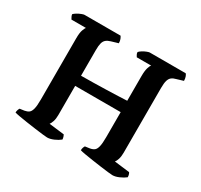

<svg xmlns="http://www.w3.org/2000/svg" viewBox="-147 -893 1130 1082"><g transform="rotate(30 417.5 -352.0)"><path d="M275 0Q268 0 246 -2.5Q224 -5 194.5 -9Q165 -13 135 -17.5Q105 -22 82.5 -26Q60 -30 51 -33Q51 -42 54 -50.5Q57 -59 60 -63L89 -67Q106 -70 116.5 -77.5Q127 -85 132.5 -105.5Q138 -126 138 -168V-566Q138 -602 144.5 -620Q151 -638 156 -644H62Q60 -649 56 -655Q52 -661 50 -672Q56 -679 68.5 -686.5Q81 -694 94 -699Q107 -704 112 -704H347Q351 -699 355.5 -688Q360 -677 360 -662L316 -649Q298 -644 287 -635Q276 -626 271.5 -609.5Q267 -593 267 -563V-397Q306 -397 348.5 -398Q391 -399 431.5 -400Q472 -401 506 -402.5Q540 -404 563 -405V-566Q563 -600 569 -619.5Q575 -639 581 -644H487Q484 -649 480 -656Q476 -663 476 -672Q482 -679 494 -686.5Q506 -694 519 -699Q532 -704 537 -704H771Q776 -699 780 -687.5Q784 -676 784 -662L741 -649Q724 -645 713 -636.5Q702 -628 697 -611Q692 -594 692 -563V-141Q692 -117 686.5 -99.5Q681 -82 674 -74L773 -62Q775 -60 778 -52Q781 -44 781 -33Q766 -21 742.5 -10.5Q719 0 700 0Q693 0 670.5 -2.5Q648 -5 619 -9Q590 -13 560 -17.5Q530 -22 507 -26Q484 -30 476 -33Q476 -43 479 -51Q482 -59 485 -63L514 -67Q532 -70 542.5 -78Q553 -86 558 -107Q563 -128 563 -168V-331H267V-141Q267 -116 261 -98.5Q255 -81 249 -74L348 -62Q350 -59 353 -50Q356 -41 356 -33Q340 -20 317 -10Q294 0 275 0Z"/></g></svg>

Font: Texturina 12pt SemiBold
Style: Regular
Weight: 600
Designer: Guillermo Torres Carreño
Foundry: Omnibus-Type
Version: Version 1.002